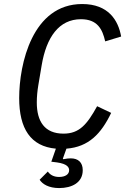

<svg xmlns="http://www.w3.org/2000/svg" viewBox="-20 -730 640 957"><path d="M383.5 -634.2C465.6 -634.2 490.8 -584.2 504.3 -523.8L583.8 -547.9C569.6 -628.6 520.6 -709.9 389.6 -709.9C141.3 -709.9 75.6 -411.2 75.6 -241.1C75.6 -89.1 132.5 -0.4 258.5 11L235.8 76L263.8 79.5C315.3 86.6 324.6 104.4 324.6 118.3C324.6 140.3 303.6 152 274.5 152C245.7 152 228.3 139.6 218.4 125L177.6 165.8C191.1 187.5 222.7 207.4 274.9 207.4C337.7 207.4 392.4 180.8 392.4 118.3C392.4 79.5 369.7 59.3 332.7 59.3C324.6 59.3 309.3 60.4 295.5 63.6L293.3 60.7L311.1 11C421.5 2.5 484 -62.9 534.1 -167.3L464.1 -200.6C413.4 -108.7 375 -63.9 296.5 -63.9C202.1 -63.9 163.4 -125.4 163.4 -219.1C163.4 -247.5 166.2 -277 171.2 -306.5L187.5 -403.4C210.9 -544.7 274.1 -634.2 383.5 -634.2Z"/></svg>

Font: Margiela Mono Italic Text It
Style: Regular
Weight: 400
Designer: Mike Abbink, Paul van der Laan, Pieter van Rosmalen
Foundry: Bold Monday
Version: Version 2.003 2021